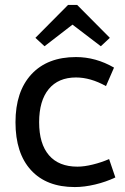

<svg xmlns="http://www.w3.org/2000/svg" viewBox="-20 -755 510 781"><path d="M161.1 -566.9 124 -601.1 256.8 -734.9H293.9L426.8 -601.1L390.1 -566.9L274.9 -654.8ZM443.8 -480 411.1 -404.8Q348.1 -439.9 289.1 -439.9Q217.3 -439.9 178.2 -392.6Q139.2 -345.2 139.2 -257.8Q139.2 -169.9 179.2 -123.5Q219.2 -77.1 294.9 -77.1Q322.8 -77.1 357.4 -85.7Q392.1 -94.2 423.8 -107.9L449.2 -33.2Q411.1 -15.1 367.2 -4.6Q323.2 5.9 284.2 5.9Q168.9 5.9 106 -63Q43 -131.8 43 -257.8Q43 -382.8 107.9 -452.9Q172.9 -522.9 289.1 -522.9Q369.6 -522.9 443.8 -480Z"/></svg>

Font: Sarala
Style: Regular
Weight: 400
Designer: Andres Torresi
Foundry: Huerta Tipografica
Version: Version 1.004;PS 001.003;hotconv 1.0.70;makeotf.lib2.5.58329